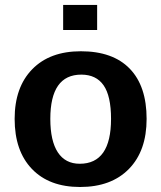

<svg xmlns="http://www.w3.org/2000/svg" viewBox="-20 -745 651 775"><path d="M571.8 -265.1Q571.8 -136.2 500.5 -63.2Q429.2 9.8 303.2 9.8Q178.7 9.8 108.9 -63Q39.1 -135.7 39.1 -265.1Q39.1 -392.6 109.9 -465.3Q180.7 -538.1 306.2 -538.1Q435.5 -538.1 503.7 -467.8Q571.8 -397.5 571.8 -265.1ZM428.2 -265.1Q428.2 -357.4 398.2 -400.6Q368.2 -443.8 308.1 -443.8Q183.1 -443.8 183.1 -265.1Q183.1 -176.3 213.4 -130.1Q243.7 -84 301.8 -84Q428.2 -84 428.2 -265.1ZM372.1 -624H234.9V-725.1H372.1Z"/></svg>

Font: Libra Sans Modern
Style: Bold
Weight: 700
Foundry: Stefan Peev, Context Ltd
Version: Version 1.000